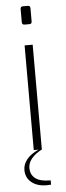

<svg xmlns="http://www.w3.org/2000/svg" viewBox="-61 -759 336 972"><g transform="rotate(-5 107.0 -273.5)"><path d="M82 -650V-717Q82 -730 95 -730H120Q132 -730 132 -717V-650Q132 -637 120 -637H95Q82 -637 82 -650ZM86 -532H127V0H86ZM30 96Q30 68 50 43Q70 18 110 0H128Q93 18 74.5 40.5Q56 63 56 88Q56 123 80.5 141.5Q105 160 152 160H158V182Q150 183 135 183Q88 183 59 159.5Q30 136 30 96Z"/></g></svg>

Font: Exo ExtraLight
Style: Regular
Weight: 275
Designer: Natanael Gama
Foundry: Natanael Gama
Version: Version 1.500; ttfautohint (v1.6)